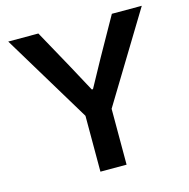

<svg xmlns="http://www.w3.org/2000/svg" viewBox="-107 -832 920 936"><g transform="rotate(-15 353.0 -364.5)"><path d="M286 0V-282L16 -729H168L275 -535L349 -398H355L430 -535L539 -729H690L418 -282V0Z"/></g></svg>

Font: Mona Sans ExtraLight SemiBold
Style: Regular
Weight: 600
Version: Version 2.000